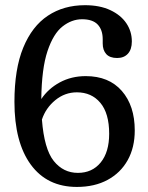

<svg xmlns="http://www.w3.org/2000/svg" viewBox="-20 -730 586 758"><path d="M315.5 -709.5Q374 -709.5 415.5 -690Q457 -670.5 478.8 -638.2Q500.5 -606 500.5 -566.5Q500.5 -535 485 -518Q469.5 -501 442.5 -501Q413.5 -501 399.5 -516.5Q385.5 -532 385.5 -558.5V-575Q385.5 -612 365.8 -633Q346 -654 304 -654Q263 -654 226.8 -625.5Q190.5 -597 167.5 -528.2Q144.5 -459.5 143 -339Q170.5 -380 216.2 -404.8Q262 -429.5 318.5 -429.5Q410 -429.5 461 -371Q512 -312.5 512 -215Q512 -147.5 484 -97.5Q456 -47.5 404.8 -19.8Q353.5 8 283.5 8Q166 8 101.5 -80.2Q37 -168.5 37 -328Q37 -457.5 71.8 -542Q106.5 -626.5 169 -668Q231.5 -709.5 315.5 -709.5ZM283.5 -365.5Q236 -365.5 198.2 -334.5Q160.5 -303.5 145.5 -258Q154.5 -141.5 192.2 -94.5Q230 -47.5 287.5 -47.5Q344 -47.5 377.5 -88.5Q411 -129.5 411 -202Q411 -282.5 376.2 -324Q341.5 -365.5 283.5 -365.5Z"/></svg>

Font: Fraunces 144pt S100
Style: Regular
Weight: 400
Version: Version 1.000; ttfautohint (v1.8.3)